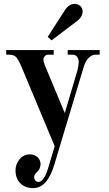

<svg xmlns="http://www.w3.org/2000/svg" viewBox="-20 -732 564 990"><path d="M12 -450H27C43.7 -450 55.8 -445.7 63.5 -437C71.2 -428.3 79.7 -413.3 89 -392L262 22L229 132C225 145.3 221.2 156.3 217.5 165C213.8 173.7 208.5 182.7 201.5 192C194.5 201.3 187 206 179 206C171.7 206 166 203.5 162 198.5C158 193.5 156 188 156 182C156 172.7 160.7 164 170 156C182.7 144.7 189 130.7 189 114C189 100 183.8 88.2 173.5 78.5C163.2 68.8 150 64 134 64C112.7 64 95 72.3 81 89C67 105.7 60 125 60 147C60 174.3 68.3 196.3 85 213C101.7 229.7 123.7 238 151 238C199.7 238 236 197.7 260 117L412 -388C418 -408 426.5 -423.3 437.5 -434C448.5 -444.7 460 -450 472 -450H494V-474H329V-450H355C365 -450 372.7 -446.2 378 -438.5C383.3 -430.8 386 -422 386 -412C386 -401.3 383.7 -386.7 379 -368L314 -149L211 -396C206.3 -407.3 204 -416.7 204 -424C204 -432 206.5 -438.3 211.5 -443C216.5 -447.7 222 -450 228 -450H257V-474H12ZM226 -542 246 -524 378 -624C396.7 -638.7 406 -654.7 406 -672C406 -684 402 -693.7 394 -701C386 -708.3 376 -712 364 -712C345.3 -712 329 -701.3 315 -680Z"/></svg>

Font: Km Standard TT
Style: Bold
Weight: 700
Designer: Alexey Kryukov <alexios@thessalonica.org.ru>
Version: Version 2.0.2